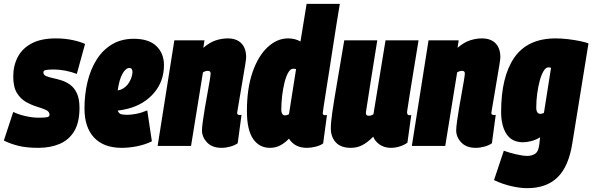

<svg xmlns="http://www.w3.org/2000/svg" viewBox="-49 -760 3085 1000"><path d="M-29 -28 20 -177Q46 -164 83 -155.5Q120 -147 153 -147Q182 -147 195.5 -149.5Q209 -152 209 -162Q209 -179 190 -187.5Q171 -196 143 -204.5Q115 -213 86.5 -229Q58 -245 39 -276Q20 -307 20 -362Q20 -418 43.5 -463Q67 -508 116 -534Q165 -560 242 -560Q288 -560 328.5 -551.5Q369 -543 394 -531L351 -375Q323 -386 291.5 -392Q260 -398 233 -398Q204 -398 190.5 -395.5Q177 -393 177 -383Q177 -370 190.5 -364Q204 -358 225.5 -353.5Q247 -349 271 -341.5Q295 -334 316.5 -318.5Q338 -303 351.5 -274Q365 -245 365 -198Q365 -122 337.5 -76.5Q310 -31 261.5 -10.5Q213 10 151 10Q89 10 47 -0.5Q5 -11 -29 -28Z M742 -24Q705 -6 663.5 2Q622 10 585 10Q491 10 441 -43.5Q391 -97 391 -195Q391 -267 406.5 -332.5Q422 -398 454 -449Q486 -500 534.5 -529Q583 -558 648 -558Q726 -558 765.5 -520Q805 -482 805 -421Q805 -337 753.5 -276.5Q702 -216 618 -194Q590 -187 564 -184Q570 -168 582.5 -165Q595 -162 614 -162Q633 -162 660 -167Q687 -172 718 -185ZM625 -406Q606 -406 589 -376Q572 -346 564 -289Q574 -291 580 -293Q609 -305 624.5 -332.5Q640 -360 641 -384Q641 -406 625 -406Z M859 -550H1016L1010 -511Q1044 -540 1075.5 -550Q1107 -560 1137 -560Q1183 -560 1208 -534.5Q1233 -509 1233 -462Q1233 -453 1228 -422Q1223 -391 1216 -350.5Q1209 -310 1202.5 -270Q1196 -230 1191 -202.5Q1186 -175 1186 -172Q1186 -161 1199 -161Q1201 -161 1204 -161Q1207 -161 1209 -162L1189 -14Q1174 -3 1150.5 3.5Q1127 10 1105 10Q1056 10 1029.5 -18Q1003 -46 1003 -81Q1003 -97 1007.5 -129Q1012 -161 1018.5 -200Q1025 -239 1032 -276.5Q1039 -314 1043.5 -342Q1048 -370 1048 -378Q1048 -391 1033 -391Q1021 -391 1008 -383L946 0H772Z M1549 10Q1486 10 1456 -38Q1438 -18 1413 -4Q1388 10 1357 10Q1301 10 1269 -37Q1237 -84 1237 -182Q1237 -300 1266.5 -384.5Q1296 -469 1345 -514.5Q1394 -560 1451 -560Q1488 -560 1516 -544L1548 -740H1721Q1721 -740 1716 -710Q1711 -680 1703 -630.5Q1695 -581 1686 -521.5Q1677 -462 1667.5 -402Q1658 -342 1650 -291Q1642 -240 1637 -207.5Q1632 -175 1632 -171Q1632 -160 1644 -160Q1645 -160 1648 -160.5Q1651 -161 1654 -161L1634 -13Q1619 -2 1595 4Q1571 10 1549 10ZM1435 -159Q1445 -159 1456 -165L1493 -400Q1487 -402 1478 -402Q1464 -402 1452.5 -382.5Q1441 -363 1433 -331Q1425 -299 1420.5 -261.5Q1416 -224 1416 -187Q1416 -175 1421 -167Q1426 -159 1435 -159Z M1778 10Q1726 10 1700 -18.5Q1674 -47 1674 -91Q1674 -121 1681.5 -173.5Q1689 -226 1704.5 -316.5Q1720 -407 1744 -550H1916Q1900 -449 1884.5 -353Q1869 -257 1857 -177Q1854 -157 1872 -157Q1884 -157 1896 -165L1959 -550H2131Q2113 -442 2102 -373Q2091 -304 2084.5 -264.5Q2078 -225 2075.5 -206.5Q2073 -188 2072 -183Q2071 -178 2071 -177Q2071 -160 2082 -160Q2084 -160 2087 -160Q2090 -160 2093 -161L2073 -17Q2057 -5 2033.5 2.5Q2010 10 1987 10Q1953 10 1928.5 -7Q1904 -24 1895 -48Q1865 -18 1838 -4Q1811 10 1778 10Z M2183 -550H2340L2334 -511Q2368 -540 2399.5 -550Q2431 -560 2461 -560Q2507 -560 2532 -534.5Q2557 -509 2557 -462Q2557 -453 2552 -422Q2547 -391 2540 -350.5Q2533 -310 2526.5 -270Q2520 -230 2515 -202.5Q2510 -175 2510 -172Q2510 -161 2523 -161Q2525 -161 2528 -161Q2531 -161 2533 -162L2513 -14Q2498 -3 2474.5 3.5Q2451 10 2429 10Q2380 10 2353.5 -18Q2327 -46 2327 -81Q2327 -97 2331.5 -129Q2336 -161 2342.5 -200Q2349 -239 2356 -276.5Q2363 -314 2367.5 -342Q2372 -370 2372 -378Q2372 -391 2357 -391Q2345 -391 2332 -383L2270 0H2096Z M2524 178 2575 25Q2602 35 2638 43.5Q2674 52 2698 52Q2721 52 2738.5 40.5Q2756 29 2760 -9L2764 -45Q2742 -31 2717 -25Q2692 -19 2676 -19Q2617 -19 2589 -62Q2561 -105 2561 -177Q2561 -361 2630 -460.5Q2699 -560 2846 -560Q2876 -560 2909.5 -556Q2943 -552 2972 -546Q3001 -540 3016 -534L2932 -15Q2913 107 2855 163.5Q2797 220 2697 220Q2660 220 2614 209.5Q2568 199 2524 178ZM2821 -407Q2815 -409 2806 -409Q2794 -409 2782.5 -390.5Q2771 -372 2762.5 -341Q2754 -310 2749 -273Q2744 -236 2744 -200Q2744 -167 2766 -167Q2774 -167 2784 -172Z"/></svg>

Font: Georama Condensed Black
Style: Italic
Weight: 900
Width: 3
Italic angle: -9°
Designer: Jean-Baptiste Levee
Foundry: Production Type
Version: Version 1.000